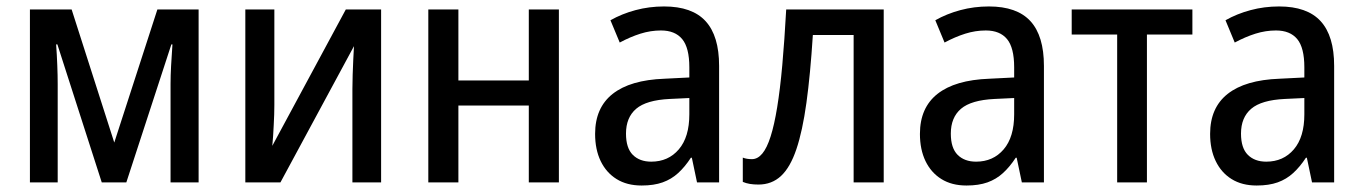

<svg xmlns="http://www.w3.org/2000/svg" viewBox="-20 -568 4246 598"><path d="M598.6 -538.6V0H511.2V-306.6Q511.2 -332 512.9 -363.3Q514.6 -394.5 517.1 -429.7H513.7L373.5 0H296.9L158.7 -429.7H154.8Q157.2 -397 158.4 -365.2Q159.7 -333.5 159.7 -305.7V0H73.2V-538.6H203.1L335.9 -124L470.2 -538.6Z M834.5 -538.6V-241.2Q834.5 -227.5 834 -211.2Q833.5 -194.8 832.5 -177.7Q831.5 -160.6 830.6 -144Q829.6 -127.4 828.1 -113.8L1057.1 -538.6H1167V0H1077.6V-291Q1077.6 -311 1078.4 -335.2Q1079.1 -359.4 1080.3 -382.8Q1081.5 -406.2 1082.5 -424.3L853.5 0H744.1V-538.6Z M1407.7 -538.6V-317.4H1627V-538.6H1720.7V0H1627V-239.3H1407.7V0H1314V-538.6Z M2048.3 -547.9Q2135.7 -547.9 2177.7 -502Q2219.7 -456.1 2219.7 -362.8V0H2150.9L2134.8 -76.7H2131.8Q2113.3 -48.3 2092.3 -29.1Q2071.3 -9.8 2043.9 0Q2016.6 9.8 1978.5 9.8Q1932.6 9.8 1900.4 -10.3Q1868.2 -30.3 1850.8 -66.4Q1833.5 -102.5 1833.5 -150.9Q1833.5 -232.4 1888.2 -275.6Q1942.9 -318.8 2049.3 -322.8L2127 -326.7V-358.4Q2127 -419.4 2104.7 -446.3Q2082.5 -473.1 2038.6 -473.1Q2006.3 -473.1 1974.6 -463.1Q1942.9 -453.1 1910.2 -435.5L1881.3 -504.9Q1916.5 -524.9 1959.2 -536.4Q2002 -547.9 2048.3 -547.9ZM2127 -262.7 2065.9 -259.8Q1993.2 -256.3 1961.4 -229.2Q1929.7 -202.1 1929.7 -151.9Q1929.7 -106.9 1950.9 -85.7Q1972.2 -64.5 2008.3 -64.5Q2061.5 -64.5 2094.2 -102.8Q2127 -141.1 2127 -211.9Z M2732.4 0H2638.7V-459H2511.7Q2503.9 -336.4 2491.7 -248Q2479.5 -159.7 2460.4 -103.3Q2441.4 -46.9 2412.6 -20Q2383.8 6.8 2342.3 6.8Q2328.1 6.8 2315.9 4.9Q2303.7 2.9 2293.5 -1.5V-77.1Q2299.3 -74.7 2306.6 -73.5Q2314 -72.3 2321.8 -72.3Q2339.8 -72.3 2354.2 -89.6Q2368.7 -106.9 2380.1 -142.8Q2391.6 -178.7 2400.6 -234.1Q2409.7 -289.6 2416.5 -365.2Q2423.3 -440.9 2428.7 -538.6H2732.4Z M3060.1 -547.9Q3147.5 -547.9 3189.5 -502Q3231.4 -456.1 3231.4 -362.8V0H3162.6L3146.5 -76.7H3143.6Q3125 -48.3 3104 -29.1Q3083 -9.8 3055.7 0Q3028.3 9.8 2990.2 9.8Q2944.3 9.8 2912.1 -10.3Q2879.9 -30.3 2862.5 -66.4Q2845.2 -102.5 2845.2 -150.9Q2845.2 -232.4 2899.9 -275.6Q2954.6 -318.8 3061 -322.8L3138.7 -326.7V-358.4Q3138.7 -419.4 3116.5 -446.3Q3094.2 -473.1 3050.3 -473.1Q3018.1 -473.1 2986.3 -463.1Q2954.6 -453.1 2921.9 -435.5L2893.1 -504.9Q2928.2 -524.9 2970.9 -536.4Q3013.7 -547.9 3060.1 -547.9ZM3138.7 -262.7 3077.6 -259.8Q3004.9 -256.3 2973.1 -229.2Q2941.4 -202.1 2941.4 -151.9Q2941.4 -106.9 2962.6 -85.7Q2983.9 -64.5 3020 -64.5Q3073.2 -64.5 3106 -102.8Q3138.7 -141.1 3138.7 -211.9Z M3693.8 -460.4H3552.2V0H3459.5V-460.4H3317.9V-538.6H3693.8Z M3963.9 -547.9Q4051.3 -547.9 4093.3 -502Q4135.3 -456.1 4135.3 -362.8V0H4066.4L4050.3 -76.7H4047.4Q4028.8 -48.3 4007.8 -29.1Q3986.8 -9.8 3959.5 0Q3932.1 9.8 3894 9.8Q3848.1 9.8 3815.9 -10.3Q3783.7 -30.3 3766.4 -66.4Q3749 -102.5 3749 -150.9Q3749 -232.4 3803.7 -275.6Q3858.4 -318.8 3964.8 -322.8L4042.5 -326.7V-358.4Q4042.5 -419.4 4020.3 -446.3Q3998 -473.1 3954.1 -473.1Q3921.9 -473.1 3890.1 -463.1Q3858.4 -453.1 3825.7 -435.5L3796.9 -504.9Q3832 -524.9 3874.8 -536.4Q3917.5 -547.9 3963.9 -547.9ZM4042.5 -262.7 3981.4 -259.8Q3908.7 -256.3 3877 -229.2Q3845.2 -202.1 3845.2 -151.9Q3845.2 -106.9 3866.5 -85.7Q3887.7 -64.5 3923.8 -64.5Q3977.1 -64.5 4009.8 -102.8Q4042.5 -141.1 4042.5 -211.9Z"/></svg>

Font: Open Sans SemiCondensed Medium
Style: Regular
Weight: 500
Width: 4
Designer: Monotype Design Team
Foundry: Monotype Imaging Inc.
Version: Version 3.000